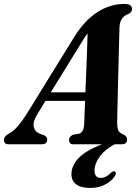

<svg xmlns="http://www.w3.org/2000/svg" viewBox="-71 -729 708 970"><path d="M117 -151Q93 -111.5 100 -86Q107 -60.5 136 -51L153 -45Q167.5 -37.5 167.5 -25Q167.5 0 140 0H-26Q-51 0 -51 -21.5Q-51 -31 -45.5 -38.5Q-40 -46 -24 -55.5Q-3.5 -65 20.2 -93Q44 -121 69 -161.5L295.5 -528.5Q351 -621.5 417.2 -665.2Q483.5 -709 556 -709Q578.5 -709 587.2 -702Q596 -695 596 -684Q596 -669 581 -659.5Q558.5 -652.5 546 -636Q533.5 -619.5 532.5 -587Q532 -568 531 -529.8Q530 -491.5 528.8 -442.8Q527.5 -394 526.2 -342.2Q525 -290.5 523.8 -243Q522.5 -195.5 521.8 -160.2Q521 -125 521 -110Q521 -82.5 526.5 -70Q532 -57.5 558 -46.5Q571 -38 571 -24.5Q571 0 543.5 0H508Q458.5 26.5 432.8 62Q407 97.5 406.5 131.5Q406.5 170 438 170Q451.5 170 464.8 163Q478 156 489 144.5Q501 134 508.5 137Q513 138.5 514.2 145Q515.5 151.5 508 162.5Q492 186.5 459.5 203.5Q427 220.5 385.5 220.5Q337.5 220.5 313.5 202Q289.5 183.5 290 150Q290 109 325 70.8Q360 32.5 444 0H300Q287.5 0 282.5 -6.2Q277.5 -12.5 277.5 -21.5Q277.5 -39 298.5 -48.5L328.5 -53.5Q342 -58 348 -71.8Q354 -85.5 354.5 -106Q355 -122.5 356.2 -152.2Q357.5 -182 359 -219.5H159ZM333 -501.5 185.5 -262.5H360.5Q362.5 -313.5 364.8 -368.2Q367 -423 368.8 -473.2Q370.5 -523.5 371.5 -560.5Q364 -550.5 354.5 -536.2Q345 -522 333 -501.5Z"/></svg>

Font: Fraunces 144pt S050
Style: Bold Italic
Weight: 700
Italic angle: -16°
Version: Version 1.000; ttfautohint (v1.8.3)